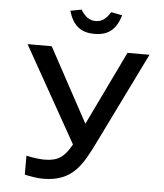

<svg xmlns="http://www.w3.org/2000/svg" viewBox="-59 -921 839 982"><g transform="rotate(5 361.0 -430.5)"><path d="M197 -89C176 -89 139 -93 104 -101V-4C131 3 172 9 199 9C353 9 399 -85 458 -205L686 -670H573L390 -290L184 -670H60L336 -179C300 -114 268 -89 197 -89ZM263 -859 320 -870C341 -835 365 -818 396 -818C429 -818 451 -836 472 -870L529 -859C507 -785 467 -752 396 -752C325 -752 285 -785 263 -859Z"/></g></svg>

Font: LT Wave Alt Medium
Style: Regular
Weight: 500
Designer: Daniel Lyons
Version: Version 2.5 (Glyphs App)